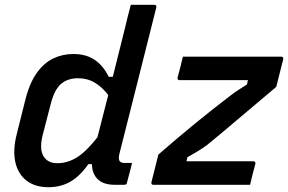

<svg xmlns="http://www.w3.org/2000/svg" viewBox="-20 -770 1200 800"><path d="M285 -545Q338 -545 374 -521Q410 -497 433 -450H450Q463 -501 475.5 -552Q488 -603 501 -654Q506 -676 511.5 -697.5Q517 -719 525 -750H622Q634 -750 631 -738Q593 -585 552.5 -426Q512 -267 477 -127Q472 -105 480 -97Q486 -91 499 -91H530Q526 -72 520 -50.5Q514 -29 509 -9Q508 0 498 0H458Q412 0 388 -22.5Q364 -45 363 -86H348Q314 -37 274 -13.5Q234 10 181 10Q126 10 90.5 -17.5Q55 -45 44 -94Q33 -143 49 -208L84 -348Q102 -422 132.5 -465Q163 -508 202 -526.5Q241 -545 285 -545ZM742 -534H1152Q1162 -534 1160 -523L1131 -408Q1044 -335 973.5 -275Q903 -215 843 -166Q821 -150 801 -138Q781 -126 761 -115L757 -98H1035Q1046 -98 1044 -87Q1038 -65 1032.5 -44Q1027 -23 1022 0H619Q609 0 611 -11L640 -126Q719 -195 793 -255.5Q867 -316 938 -370Q956 -384 973.5 -395.5Q991 -407 1009 -418L1013 -436H729Q718 -436 720 -447Q726 -469 731.5 -490.5Q737 -512 742 -534ZM170 -108Q187 -90 220 -90Q261 -90 300 -114Q339 -138 386 -198Q397 -242 408.5 -286Q420 -330 431 -374Q406 -407 375 -425.5Q344 -444 305 -444Q262 -444 234.5 -420.5Q207 -397 192 -339L158 -208Q140 -137 170 -108Z"/></svg>

Font: Recursive Sn Lnr St Med
Style: Italic
Weight: 500
Italic angle: -15°
Version: Version 1.079;hotconv 1.0.112;makeotfexe 2.5.65598; ttfautoh